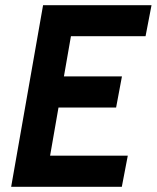

<svg xmlns="http://www.w3.org/2000/svg" viewBox="-20 -720 604 740"><path d="M163.5 -65 117.5 -120H472.5L449.5 0H23L146 -700H564L541 -580.5H196.5L263 -635.5ZM191.5 -425.5H450L427.5 -305.5H169Z"/></svg>

Font: Cabin
Style: Bold Italic
Weight: 700
Width: 4
Italic angle: -10°
Designer: Pablo Impallari
Foundry: Pablo Impallari. http://www.impallari.com Igino Marini. http://www.ikern.com
Version: Version 3.001